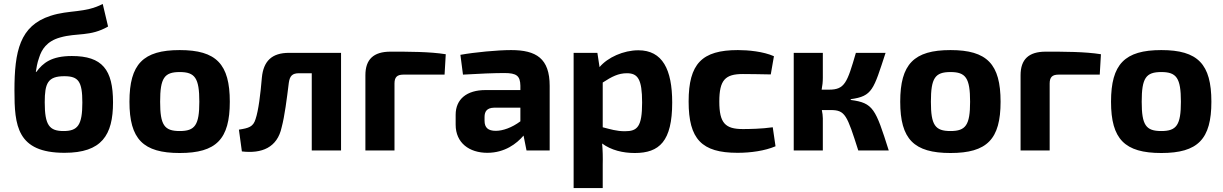

<svg xmlns="http://www.w3.org/2000/svg" viewBox="-20 -760 6181 970"><path d="M499 -740C409 -693 329 -711 235 -680C80 -630 53 -501 53 -303C53 -126 65 12 306 12C494 12 551 -77 551 -243C551 -408 497 -477 343 -477C240 -477 197 -442 164 -397H161C164 -415 167 -440 178 -470C190 -508 215 -552 285 -571C369 -595 436 -574 526 -626ZM305 -375C376 -375 396 -349 396 -242C396 -128 373 -98 301 -98C229 -98 206 -128 206 -243C206 -339 221 -375 305 -375Z M888 -507C703 -507 634 -436 634 -246C634 -57 703 13 888 13C1073 13 1141 -57 1141 -246C1141 -436 1073 -507 888 -507ZM888 -396C965 -396 987 -366 987 -246C987 -128 965 -98 888 -98C810 -98 789 -128 789 -246C789 -366 810 -396 888 -396Z M1703 -493H1440C1353 -493 1311 -451 1303 -368C1296 -285 1286 -202 1271 -158C1259 -119 1237 -113 1187 -105L1202 5C1302 17 1381 -14 1403 -117C1418 -173 1429 -260 1439 -341C1444 -377 1457 -390 1491 -390H1555V0H1703Z M1826 0H1973V-338C1973 -370 1986 -383 2018 -383H2226L2232 -486C2151 -499 2046 -499 1953 -499C1867 -499 1826 -460 1826 -380Z M2319 -383C2399 -388 2481 -391 2528 -391C2590 -391 2608 -377 2609 -327V-305H2433C2338 -305 2282 -259 2282 -180V-130C2282 -38 2351 12 2442 12C2530 12 2590 -34 2625 -75L2640 0H2757V-326C2757 -465 2689 -507 2562 -507C2494 -507 2378 -496 2306 -483ZM2428 -169C2428 -197 2440 -215 2476 -216H2609V-147C2566 -115 2520 -99 2485 -99C2446 -99 2428 -115 2428 -150Z M2998 -493H2878V190H3025V71C3026 35 3025 -1 3022 -35C3068 -1 3127 13 3187 13C3311 13 3376 -46 3376 -242C3376 -409 3327 -506 3205 -506C3130 -506 3050 -470 3009 -421ZM3025 -343C3071 -373 3104 -390 3147 -390C3202 -390 3224 -361 3224 -242C3224 -119 3200 -97 3137 -97C3095 -97 3064 -107 3025 -117Z M3884 -117C3828 -109 3764 -108 3733 -108C3644 -108 3614 -138 3614 -247C3614 -356 3644 -386 3733 -386C3770 -386 3820 -385 3874 -384L3890 -476C3836 -500 3760 -507 3708 -507C3526 -507 3459 -438 3459 -247C3459 -57 3525 12 3706 12C3773 12 3844 2 3898 -21Z M4278 -259C4388 -274 4393 -307 4454 -493H4304C4260 -342 4248 -307 4168 -307H4131C4135 -327 4137 -347 4137 -367V-493H3990V0H4137V-162C4137 -175 4135 -189 4132 -204H4177C4250 -204 4259 -179 4316 0H4470C4403 -211 4392 -240 4278 -255Z M4782 -507C4597 -507 4528 -436 4528 -246C4528 -57 4597 13 4782 13C4967 13 5035 -57 5035 -246C5035 -436 4967 -507 4782 -507ZM4782 -396C4859 -396 4881 -366 4881 -246C4881 -128 4859 -98 4782 -98C4704 -98 4683 -128 4683 -246C4683 -366 4704 -396 4782 -396Z M5136 0H5283V-338C5283 -370 5296 -383 5328 -383H5536L5542 -486C5461 -499 5356 -499 5263 -499C5177 -499 5136 -460 5136 -380Z M5847 -507C5662 -507 5593 -436 5593 -246C5593 -57 5662 13 5847 13C6032 13 6100 -57 6100 -246C6100 -436 6032 -507 5847 -507ZM5847 -396C5924 -396 5946 -366 5946 -246C5946 -128 5924 -98 5847 -98C5769 -98 5748 -128 5748 -246C5748 -366 5769 -396 5847 -396Z"/></svg>

Font: SnT
Style: Bold
Weight: 700
Designer: Natanael Gama
Version: Version 1.001;PS 001.001;hotconv 1.0.70;makeotf.lib2.5.58329